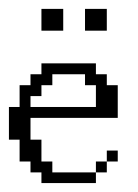

<svg xmlns="http://www.w3.org/2000/svg" viewBox="-20 -410 308 430"><path d="M194.8 -23.9V-48.3H219.2V-23.9ZM219.2 -48.3V-72.8H243.7V-48.3ZM194.8 -170.4V-219.2H170.4V-243.7H97.2V-219.2H72.8V-194.8H48.3V-170.4ZM72.8 0V-23.9H48.3V-48.3H23.9V-97.2H0V-170.4H23.9V-219.2H48.3V-243.7H72.8V-268.1H194.8V-243.7H219.2V-219.2H243.7V-146H48.3V-97.2H72.8V-48.3H97.2V-23.9H194.8V0ZM72.8 -341.3V-390.1H121.6V-341.3ZM170.4 -341.3V-390.1H219.2V-341.3Z"/></svg>

Font: FS Mondwest Regular
Style: Regular
Weight: 400
Designer: NZWStudios2024
Foundry: https://fontstruct.com
Version: Version 1.0